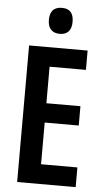

<svg xmlns="http://www.w3.org/2000/svg" viewBox="-61 -962 540 1000"><g transform="rotate(5 209.0 -462.0)"><path d="M222 -924C180 -924 159 -901 159 -856C159 -812 181 -788 222 -788C262 -788 283 -812 283 -856C283 -900 264 -924 222 -924ZM374 0V-103H184V-321H362V-422H184V-613H374V-714H68V0Z"/></g></svg>

Font: Noto Sans Myanmar UI ExtraCondensed SemiBold
Style: Regular
Weight: 600
Width: 2
Designer: Monotype Design Team
Foundry: Monotype Imaging Inc.
Version: Version 2.103